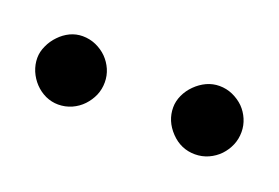

<svg xmlns="http://www.w3.org/2000/svg" viewBox="-32 -556 292 201"><g transform="rotate(20 114.0 -456.0)"><path d="M227.5 -456.5Q227.5 -448.7 224.6 -441.9Q221.7 -435.1 216.6 -429.7Q211.4 -424.3 204.3 -421.1Q197.3 -418 189.5 -418Q173.8 -418 162.6 -429.7Q151.4 -441.4 151.4 -456.5Q151.4 -463.4 154.5 -470.2Q157.7 -477.1 163.1 -482.4Q168.5 -487.8 175.3 -491Q182.1 -494.1 189.5 -494.1Q197.3 -494.1 204.3 -491Q211.4 -487.8 216.6 -482.7Q221.7 -477.5 224.6 -470.7Q227.5 -463.9 227.5 -456.5ZM75.2 -456.5Q75.2 -448.7 72.3 -441.9Q69.3 -435.1 64.2 -429.7Q59.1 -424.3 52 -421.1Q44.9 -418 37.1 -418Q29.8 -418 22.9 -421.1Q16.1 -424.3 11 -429.7Q5.9 -435.1 2.9 -442.1Q0 -449.2 0 -456.5Q0 -463.4 3.2 -470.2Q6.3 -477.1 11.5 -482.4Q16.6 -487.8 23.2 -491Q29.8 -494.1 37.1 -494.1Q44.9 -494.1 52 -491Q59.1 -487.8 64.2 -482.7Q69.3 -477.5 72.3 -470.7Q75.2 -463.9 75.2 -456.5Z"/></g></svg>

Font: Surma
Style: Regular
Weight: 400
Designer: Sue Lloyd-Williams
Foundry: Sylheti Translation And Research
Version: Version 3.000